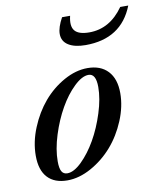

<svg xmlns="http://www.w3.org/2000/svg" viewBox="-78 -730 678 805"><g transform="rotate(-10 261.0 -328.0)"><path d="M317.9 -534.2Q272 -534.2 245.4 -550.8Q218.8 -567.4 218.8 -599.1Q218.8 -626.5 240.7 -666.5H274.9Q264.6 -623.5 281 -603.8Q297.4 -584 342.8 -584Q430.2 -584 488.3 -666.5H522.5Q470.7 -534.2 317.9 -534.2ZM144.5 11.2Q89.8 11.2 60.5 -20.5Q31.2 -52.2 31.2 -113.3Q31.2 -171.9 55.7 -231.4Q80.1 -291 118.4 -336.2Q156.7 -381.3 207.5 -409.7Q258.3 -438 308.1 -438Q363.8 -438 394.8 -405Q425.8 -372.1 425.8 -311Q425.8 -253.9 401.1 -194.8Q376.5 -135.7 337.2 -90.8Q297.9 -45.9 246.3 -17.3Q194.8 11.2 144.5 11.2ZM149.4 -18.1Q177.2 -18.1 211.2 -51.3Q245.1 -84.5 273.2 -133.5Q301.3 -182.6 320.3 -242.7Q339.4 -302.7 339.4 -352.1Q339.4 -409.2 307.6 -409.2Q279.8 -409.2 245.6 -376.2Q211.4 -343.3 183.6 -294.4Q155.8 -245.6 136.7 -185.3Q117.7 -125 117.7 -74.2Q117.7 -44.9 125.2 -31.5Q132.8 -18.1 149.4 -18.1Z"/></g></svg>

Font: Elstob 14pt Medium
Style: Italic
Weight: 500
Italic angle: -20°
Designer: Peter S. Baker
Version: Version 1.015